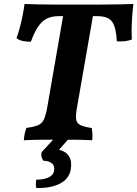

<svg xmlns="http://www.w3.org/2000/svg" viewBox="-20 -699 688 961"><path d="M274.4 -618.2Q219.4 -618.2 188.7 -587.4Q158.1 -556.6 134.5 -490.2Q112.2 -490.2 94.5 -493.7Q76.7 -497.2 62.5 -507.8Q71 -530.4 79.1 -560.5Q87.1 -590.6 93.4 -622Q99.7 -653.4 102.7 -679Q137.4 -678 176.9 -677Q216.4 -676 264.7 -676Q313 -676 372.5 -676Q430.7 -676 477.9 -676Q525.1 -676 566.6 -677Q608.1 -678 647.6 -679Q642.7 -640.9 640 -593.6Q637.3 -546.3 639.9 -501.2Q623.1 -494.6 604.3 -492.9Q585.5 -491.1 564.7 -492.1Q561.6 -559.5 542.1 -588.9Q522.7 -618.2 466.4 -618.2ZM300.4 -644.8H449.7L364.5 -155.9Q358.5 -121.7 361 -102.3Q363.5 -82.9 381.3 -73.6Q399.1 -64.3 438.8 -58.3Q441.9 -43.6 442.6 -27.9Q443.4 -12.1 441.4 3Q409.3 1 366.7 0.5Q324 0 277.9 0Q227.1 0 180.4 0.5Q133.6 1 99.3 3Q100.4 -15.2 103.9 -31.1Q107.5 -47.1 112.1 -58.8Q150.8 -63.8 170.9 -72.6Q191 -81.3 200.6 -103Q210.1 -124.6 217.2 -165.9ZM161.9 242Q158.8 232.9 159.4 221.3Q159.9 209.6 161.9 200.1Q196.8 200.6 221.6 189.6Q246.4 178.7 250.4 157.4Q255.4 131.5 239.6 118.6Q223.9 105.7 197.4 105.7Q183.5 88 188 63L260.8 -16H334.1L275.6 50.3Q312.6 59.9 327 86Q341.4 112 333.4 152.8Q324.4 197.3 279.2 220.4Q234 243.5 161.9 242Z"/></svg>

Font: Vollkorn
Style: Italic
Weight: 400
Italic angle: -11°
Designer: Friedrich Althausen
Foundry: Friedrich Althausen
Version: Version 5.001